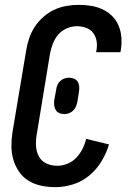

<svg xmlns="http://www.w3.org/2000/svg" viewBox="-20 -763 540 791"><path d="M208 8Q178 8 149.5 2Q121 -4 97.5 -18.5Q74 -33 58.5 -55.5Q43 -78 35 -105.5Q27 -133 27 -162.5Q27 -192 32 -222L88 -556Q92 -581 100.5 -606Q109 -631 123.5 -653Q138 -675 159 -693.5Q180 -712 204 -723Q228 -734 253.5 -738.5Q279 -743 304 -743Q330 -743 355 -739Q380 -735 402.5 -724.5Q425 -714 442 -697Q459 -680 468.5 -657.5Q478 -635 480 -609.5Q482 -584 478 -558L476 -548H376L377 -554Q381 -574 378 -593Q375 -612 364 -627Q353 -642 334.5 -648.5Q316 -655 297 -655Q276 -655 255 -646Q234 -637 220 -620.5Q206 -604 198 -583.5Q190 -563 186 -542L131 -207Q127 -184 128.5 -160.5Q130 -137 140.5 -118Q151 -99 171.5 -89.5Q192 -80 216 -80Q237 -80 258 -88.5Q279 -97 294.5 -113.5Q310 -130 320 -150Q330 -170 335 -191L429 -168Q419 -133 398.5 -99Q378 -65 348 -40Q318 -15 281 -3.5Q244 8 208 8ZM245 -293Q233 -293 223.5 -297.5Q214 -302 209 -311Q204 -320 203 -331Q202 -342 204 -353L211 -391Q212 -401 215.5 -410.5Q219 -420 227 -428Q235 -436 245 -439.5Q255 -443 264 -443Q276 -443 286 -438.5Q296 -434 301 -425Q306 -416 306.5 -405Q307 -394 305 -383L299 -345Q297 -335 293.5 -325.5Q290 -316 282 -308Q274 -300 264 -296.5Q254 -293 245 -293Z"/></svg>

Font: Iosevka Term Curly Semibold
Style: Italic
Weight: 600
Italic angle: -9°
Designer: Belleve Invis
Foundry: Belleve Invis
Version: Version 32.3.0